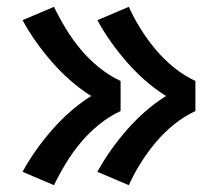

<svg xmlns="http://www.w3.org/2000/svg" viewBox="-20 -621 640 562"><path d="M357 -79 265 -118Q283 -151 305 -182Q327 -213 352 -241.5Q377 -270 405.5 -295Q434 -320 466 -340Q434 -360 405.5 -385Q377 -410 352 -438.5Q327 -467 305 -498Q283 -529 265 -562L357 -601Q372 -568 392 -536Q412 -504 436 -475.5Q460 -447 489 -423.5Q518 -400 552 -384V-296Q518 -280 489 -256.5Q460 -233 436 -204.5Q412 -176 392 -144Q372 -112 357 -79ZM138 -79 46 -118Q64 -151 86 -182Q108 -213 133 -241.5Q158 -270 186.5 -295Q215 -320 247 -340Q215 -360 186.5 -385Q158 -410 133 -438.5Q108 -467 86 -498Q64 -529 46 -562L138 -601Q154 -568 173.5 -536Q193 -504 217 -475.5Q241 -447 270 -423.5Q299 -400 333 -384V-296Q299 -280 270 -256.5Q241 -233 217 -204.5Q193 -176 173.5 -144Q154 -112 138 -79Z"/></svg>

Font: Iosevka SS04 Extended
Style: Bold
Weight: 700
Width: 7
Monospace: yes
Designer: Belleve Invis
Foundry: Belleve Invis
Version: Version 19.0.0; ttfautohint (v1.8.4)